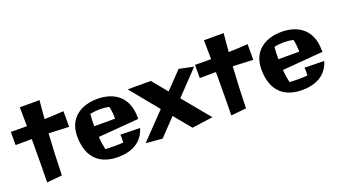

<svg xmlns="http://www.w3.org/2000/svg" viewBox="-61 -1175 2976 1695"><g transform="rotate(-20 1427.0 -328.0)"><path d="M509 -519C448 -515 389 -512 329 -510C333 -567 338 -625 344 -683H159C160 -624 161 -565 161 -505H62C44 -505 27 -506 10 -506V-382C49 -382 88 -383 127 -383H162V-331C162 -214 161 -96 159 23L302 9C305 -121 311 -251 319 -380C382 -378 446 -375 509 -372Z M1106 -246C1106 -438 981 -519 826 -519C678 -519 547 -444 547 -268C547 -51 671 27 826 27C953 27 1058 -24 1094 -148L910 -152C912 -140 912 -129 912 -117C912 -104 911 -91 910 -78C881 -76 854 -75 825 -75C798 -75 771 -76 742 -78C733 -118 727 -158 724 -198L1106 -229ZM719 -301C719 -343 720 -380 724 -416C755 -422 785 -425 815 -425C845 -425 875 -422 903 -416C911 -379 915 -341 915 -301H719Z M1325 -506H1108L1323 -243L1094 -5L1249 8L1400 -150L1530 8L1727 -19L1517 -273L1728 -494L1592 -522L1441 -365Z M2239 -519C2178 -515 2119 -512 2059 -510C2063 -567 2068 -625 2074 -683H1889C1890 -624 1891 -565 1891 -505H1792C1774 -505 1757 -506 1740 -506V-382C1779 -382 1818 -383 1857 -383H1892V-331C1892 -214 1891 -96 1889 23L2032 9C2035 -121 2041 -251 2049 -380C2112 -378 2176 -375 2239 -372Z M2836 -246C2836 -438 2711 -519 2556 -519C2408 -519 2277 -444 2277 -268C2277 -51 2401 27 2556 27C2683 27 2788 -24 2824 -148L2640 -152C2642 -140 2642 -129 2642 -117C2642 -104 2641 -91 2640 -78C2611 -76 2584 -75 2555 -75C2528 -75 2501 -76 2472 -78C2463 -118 2457 -158 2454 -198L2836 -229ZM2449 -301C2449 -343 2450 -380 2454 -416C2485 -422 2515 -425 2545 -425C2575 -425 2605 -422 2633 -416C2641 -379 2645 -341 2645 -301H2449Z"/></g></svg>

Font: Galindo
Style: Regular
Weight: 400
Designer: Astigmatic (AOETI)
Foundry: Astigmatic (AOETI)
Version: Version 1.000